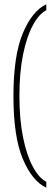

<svg xmlns="http://www.w3.org/2000/svg" viewBox="-20 -765 261 900"><path d="M197 115Q130 83 86.5 -21Q43 -125 43 -315Q43 -503 86.5 -608Q130 -713 197 -745V-717Q163 -700 134 -646.5Q105 -593 88 -509Q71 -425 71 -315Q71 -206 88 -121.5Q105 -37 134 16.5Q163 70 197 87Z"/></svg>

Font: Noto Serif Georgian ExtraCondensed Thin
Style: Regular
Weight: 100
Width: 2
Designer: Monotype Design Team, Akaki Razmadze
Foundry: Google LLC
Version: Version 2.003; ttfautohint (v1.8.4.7-5d5b)